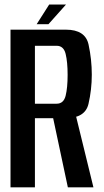

<svg xmlns="http://www.w3.org/2000/svg" viewBox="-20 -802 447 822"><path d="M25 -675H262Q345.5 -675 359.2 -611Q373 -547 373 -482.5Q373 -418.5 358.8 -357.2Q344.5 -296 260 -296H129.5V0H25ZM222.5 -358Q252.5 -358 261 -392.2Q269.5 -426.5 269.5 -481.5Q269.5 -536.5 261 -571.2Q252.5 -606 222.5 -606H129.5V-358ZM203 -317.5 300.5 -325 380 0H270.5ZM190.5 -782.5H262.5L187.5 -698.5H137Z"/></svg>

Font: Anybody Narrow Medium
Style: Regular
Weight: 500
Width: 3
Designer: Tyler Finck
Foundry: Etcetera Type Company
Version: Version 1.000; ttfautohint (v1.8)